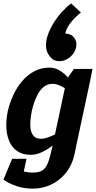

<svg xmlns="http://www.w3.org/2000/svg" viewBox="-26 -908 567 1136"><path d="M369.3 -440 507.3 -430 430.3 -70 283.7 -40ZM430.3 -70 415.3 2Q401.3 68 364.5 114Q327.7 160 276.7 184Q225.7 208 169.7 208V113Q205 113 225.3 99.8Q245.7 86.7 258.5 53.3Q271.3 20 283.7 -40ZM369.3 -440 411.3 -500H521.3L507.3 -430ZM392.7 -163.3 402.7 -160Q402.7 -160 387.8 -143Q373 -126 347.8 -101Q322.7 -76 291 -51Q259.3 -26 224.5 -9Q189.7 8 156.7 8L217.3 -87Q237.7 -87 267 -98.5Q296.3 -110 325.2 -125.2Q354 -140.3 373.3 -151.8Q392.7 -163.3 392.7 -163.3ZM429.7 -336.7Q429.7 -336.7 415.2 -348.2Q400.7 -359.7 378 -374.3Q355.3 -389 330.8 -400.5Q306.3 -412 286 -412L266.7 -508Q299.7 -508 327.3 -491Q355 -474 376 -449Q397 -424 411.7 -399Q426.3 -374 433.7 -357Q441 -340 441 -340ZM286 -412Q256.7 -412 235.7 -396.2Q214.7 -380.3 200.2 -355Q185.7 -329.7 176.5 -302Q167.3 -274.3 162 -250Q157.3 -225.7 154.3 -197.5Q151.3 -169.3 155.3 -144Q159.3 -118.7 173.7 -102.8Q188 -87 217.3 -87L156.7 8Q107 8 75.7 -14Q44.3 -36 28.7 -73Q13 -110 11.5 -156Q10 -202 20 -250Q31 -298 52 -344Q73 -390 104.2 -427Q135.3 -464 176.2 -486Q217 -508 266.7 -508ZM42.7 72.3Q50.7 77.3 66.8 87Q83 96.7 108.8 104.8Q134.7 113 170.7 113V208Q115.7 208 76 194.5Q36.3 181 15.3 168Q-5.7 155 -5.7 155ZM130.7 31.7 104.3 155H-5.7L45.7 31.7ZM360 -709.3Q393.7 -709.3 412.5 -685.3Q431.3 -661.3 424.3 -627.7Q419.7 -605.7 404.5 -586.8Q389.3 -568 368.7 -557Q348 -546 325 -546Q291.3 -546 272.5 -570Q253.7 -594 261 -627.7Q266 -650.7 280.8 -669Q295.7 -687.3 316.8 -698.3Q338 -709.3 360 -709.3ZM452.7 -834Q423 -811 395.3 -777.7Q367.7 -744.3 360 -709.3L274.7 -567.7Q250 -593 246.8 -627.3Q243.7 -661.7 256.3 -699Q269 -736.3 291.7 -772.7Q314.3 -809 341.7 -838.8Q369 -868.7 395 -887.7Z"/></svg>

Font: Epunda Slab Light
Style: Italic
Weight: 300
Italic angle: -12°
Designer: Simon Atzbach
Foundry: typofactur
Version: Version 1.102